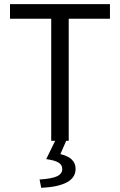

<svg xmlns="http://www.w3.org/2000/svg" viewBox="-20 -676 576 922"><path d="M226 0V-586H28V-656H508V-586H310V0H298L270 64Q343 81 343 135Q343 218 178 226L170 186Q231 182 255 170Q279 158 279 136Q279 116 261.5 105Q244 94 202 88L245 0Z"/></svg>

Font: Toshiba Sans
Style: Regular
Weight: 400
Designer: Paul D. Hunt
Foundry: Toshiba Corporation
Version: Version 2.020;PS 2.0;hotconv 1.0.86;makeotf.lib2.5.63406